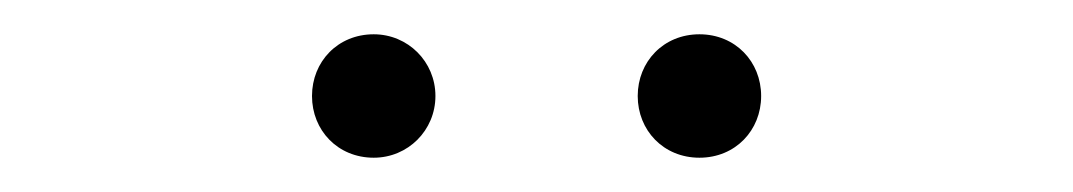

<svg xmlns="http://www.w3.org/2000/svg" viewBox="-20 -754 626 112"><path d="M198 -662C218 -662 234 -678 234 -698C234 -718 218 -734 198 -734C177 -734 162 -718 162 -698C162 -678 177 -662 198 -662ZM388 -662C409 -662 424 -678 424 -698C424 -718 409 -734 388 -734C367 -734 352 -718 352 -698C352 -678 367 -662 388 -662Z"/></svg>

Font: SSpoqa Han Sans Neo Thin
Style: Regular
Weight: 100
Designer: [Spoqa Han Sans Neo] Dong-huui Kim  Younghwa Kang  Yujin Lee  [Noto Sans] Ryoko NISHIZUKA  (kana & ideographs); Paul D. 
Foundry: Spoqa (http://www.spoqa-han-sans.com)
Version: Version 1.000